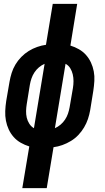

<svg xmlns="http://www.w3.org/2000/svg" viewBox="-20 -755 540 990"><path d="M95 215 131 0Q108 -7 87 -19Q66 -31 50.5 -48.5Q35 -66 25 -87.5Q15 -109 10.5 -133Q6 -157 7 -182.5Q8 -208 12 -234L29 -333Q33 -356 40 -378.5Q47 -401 59.5 -422Q72 -443 89.5 -461Q107 -479 128 -492Q149 -505 172 -513Q195 -521 217 -524L252 -735H378L343 -520Q366 -513 387 -501Q408 -489 423.5 -471.5Q439 -454 449 -432.5Q459 -411 463.5 -387Q468 -363 466.5 -337.5Q465 -312 461 -286L445 -187Q441 -164 433.5 -141.5Q426 -119 413.5 -98Q401 -77 384 -59Q367 -41 345.5 -28Q324 -15 301.5 -7Q279 1 256 4L221 215ZM155 -94 210 -426Q194 -419 180.5 -407.5Q167 -396 157.5 -381.5Q148 -367 142.5 -351Q137 -335 134 -318L118 -219Q115 -201 114.5 -183Q114 -165 118 -148Q122 -131 131.5 -116.5Q141 -102 155 -94ZM263 -94Q279 -101 292.5 -112.5Q306 -124 315.5 -138.5Q325 -153 330.5 -169Q336 -185 339 -202L356 -301Q359 -319 359 -337Q359 -355 355 -372Q351 -389 342 -403.5Q333 -418 318 -426Z"/></svg>

Font: Iosevka SS18 Extrabold
Style: Italic
Weight: 800
Italic angle: -9°
Monospace: yes
Designer: Belleve Invis
Foundry: Belleve Invis
Version: Version 25.1.1; ttfautohint (v1.8.4)